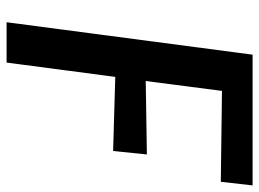

<svg xmlns="http://www.w3.org/2000/svg" viewBox="-122 -665 787 583"><g transform="rotate(90 271.5 -373.5)"><path d="M47.5 0 146 -747H543L532 -650.5L256 -654L226 -422.5L449 -426L438.5 -323.5L213.5 -330L170 0Z"/></g></svg>

Font: Merriweather Sans Medium
Style: Italic
Weight: 500
Italic angle: -7.5°
Designer: Eben Sorkin
Foundry: Eben Sorkin
Version: Version 2.001